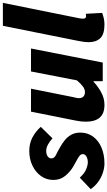

<svg xmlns="http://www.w3.org/2000/svg" viewBox="269 -1011 748 1338"><g transform="rotate(-90 643.0 -342.0)"><path d="M172 12Q144 12 110.5 1.5Q77 -9 46.5 -30.5Q16 -52 -6 -84L74 -160Q103 -128 131.5 -116Q160 -104 182 -104Q197 -104 210 -108.5Q223 -113 230.5 -120.5Q238 -128 238 -138Q238 -151 228 -160Q218 -169 199 -179Q180 -189 154 -204Q117 -225 87.5 -260Q58 -295 58 -344Q58 -392 85 -430Q112 -468 158 -490Q204 -512 260 -512Q313 -512 355 -489.5Q397 -467 428 -432L348 -350Q329 -368 306 -381Q283 -394 260 -394Q236 -394 222 -383.5Q208 -373 208 -358Q208 -337 234 -325Q260 -313 288 -296Q312 -283 335 -264.5Q358 -246 373 -219.5Q388 -193 388 -156Q388 -106 360.5 -68Q333 -30 284 -9Q235 12 172 12Z M582 12Q521 12 492.5 -21Q464 -54 464 -118Q464 -135 466 -153.5Q468 -172 472 -190L534 -500H694L636 -210Q633 -197 630.5 -186Q628 -175 628 -166Q628 -145 639.5 -134.5Q651 -124 670 -124Q690 -124 709 -138Q728 -152 752 -180L814 -500H974L876 0H746V-64H742Q711 -34 669 -11Q627 12 582 12Z M1142 12Q1073 12 1045.5 -17.5Q1018 -47 1018 -98Q1018 -113 1020 -129Q1022 -145 1026 -166L1132 -696H1292L1184 -160Q1183 -151 1182.5 -146.5Q1182 -142 1182 -136Q1182 -116 1200 -116Q1203 -116 1206.5 -116.5Q1210 -117 1216 -118L1222 -4Q1206 2 1185.5 7Q1165 12 1142 12Z"/></g></svg>

Font: Source Sans 3 ExtraLight Black
Style: Italic
Weight: 900
Italic angle: -11°
Version: Version 3.052;hotconv 1.1.0;makeotfexe 2.6.0